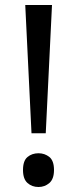

<svg xmlns="http://www.w3.org/2000/svg" viewBox="-20 -734 309 768"><path d="M163 -201H106L81 -714H188ZM72 -54Q72 -91 90 -106Q108 -121 134 -121Q159 -121 177.5 -106Q196 -91 196 -54Q196 -18 177.5 -2Q159 14 134 14Q108 14 90 -2Q72 -18 72 -54Z"/></svg>

Font: Noto Sans Phoenician
Style: Regular
Weight: 400
Designer: Monotype Design Team
Foundry: Monotype Imaging Inc.
Version: Version 2.001; ttfautohint (v1.8.4.7-5d5b)